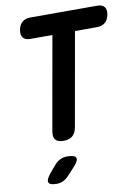

<svg xmlns="http://www.w3.org/2000/svg" viewBox="-103 -798 806 1106"><g transform="rotate(-10 300.0 -245.0)"><path d="M261.4 -608.5H133Q103.2 -608.5 90.2 -624.1Q77.3 -639.8 82.7 -669.6Q88.1 -699.4 106.1 -714.7Q124.1 -730 153.9 -730H544.1Q573.9 -730 586.5 -714.7Q599.1 -699.4 593.7 -669.6Q588.3 -639.8 570 -624.1Q551.6 -608.5 521.8 -608.5H393.4L296.9 -63Q290.8 -29.5 271.9 -13.3Q252.9 3 219.4 3Q185.9 3 172.3 -13.3Q158.8 -29.5 164.9 -63ZM146.5 133.1Q162.3 113.9 181.3 104.5Q200.4 95 223 95Q269.2 95 274.9 112.9Q280.6 130.7 245.5 166.7L207 208.4Q191.8 224.2 174.7 232.1Q157.5 240 137.3 240Q96.9 240 90.6 223.7Q84.4 207.4 112 173.7Z"/></g></svg>

Font: Maple Mono
Style: Italic
Weight: 400
Italic angle: -10°
Monospace: yes
Designer: subframe7536
Version: Version 7.300